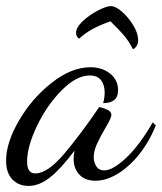

<svg xmlns="http://www.w3.org/2000/svg" viewBox="-46 -564 532 631"><path d="M-26 -36Q-26 -95 16.5 -168Q59 -241 124 -292Q189 -343 251 -343Q290 -343 316 -322Q342 -301 342 -268Q342 -245 329 -235Q316 -225 293 -225Q298 -243 298 -260Q298 -285 286 -300.5Q274 -316 249 -316Q205 -316 156.5 -267Q108 -218 75.5 -150Q43 -82 43 -33Q43 6 70 6Q110 6 164 -57.5Q218 -121 280 -212Q293 -210 306.5 -203.5Q320 -197 320 -187Q320 -179 310.5 -161.5Q301 -144 299 -141Q282 -112 272 -89.5Q262 -67 262 -48Q262 -31 270.5 -17.5Q279 -4 296 -4Q325 -4 369 -45.5Q413 -87 456 -162L466 -152Q445 -99 412 -57.5Q379 -16 341 7Q303 30 268 30Q233 30 214.5 9.5Q196 -11 196 -40Q196 -53 199 -69Q154 -9 118.5 19Q83 47 48 47Q15 47 -5.5 25.5Q-26 4 -26 -36ZM317 -494Q283 -482 259 -469Q235 -456 214 -437Q204 -443 204 -456Q204 -474 226 -494.5Q248 -515 276 -529.5Q304 -544 318 -544Q334 -544 355.5 -525Q377 -506 392.5 -480Q408 -454 408 -433Q408 -411 391 -402Q378 -428 361 -448Q344 -468 317 -494Z"/></svg>

Font: Dancing Script
Style: Regular
Weight: 400
Designer: Pablo Impallari
Foundry: Pablo Impallari
Version: Version 2.000